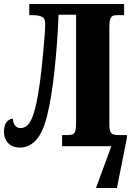

<svg xmlns="http://www.w3.org/2000/svg" viewBox="-21 -734 662 964"><path d="M616 -40 566 210H461L538 0H291V-56H321Q337 -56 345.5 -60.5Q354 -65 357.5 -78Q361 -91 361 -119V-660H273Q268 -525 253 -384Q238 -243 215 -150Q193 -65 158.5 -29Q124 7 79 7Q42 7 20.5 -15Q-1 -37 -1 -74Q-1 -106 13 -122Q27 -138 44 -138Q44 -117 54.5 -104Q65 -91 82 -91Q110 -91 128.5 -119.5Q147 -148 162 -218Q180 -303 193 -439Q206 -575 206 -616Q206 -642 189 -650Q172 -658 139 -658H126V-714H602V-658H568Q552 -658 544 -653.5Q536 -649 532 -636Q528 -623 528 -595V-112Q528 -77 537 -66.5Q546 -56 568 -56H616Z"/></svg>

Font: Noto Serif CondBlack
Style: Regular
Weight: 900
Width: 3
Designer: Monotype Design Team
Foundry: Monotype Imaging Inc.
Version: Version 1.001